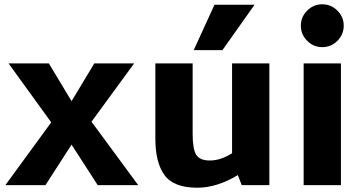

<svg xmlns="http://www.w3.org/2000/svg" viewBox="-20 -864 1691 896"><path d="M436 0 314 -189 192 0H5L219 -293L20 -568H208L314 -392L420 -568H606L407 -296L625 0Z M705 0ZM1237 -568V0H1108L1090 -47Q992 12 901 12Q790 12 747.5 -47Q705 -106 705 -217V-568H879V-239Q879 -169 895.5 -142Q912 -115 959 -115Q1010 -115 1063 -149V-568ZM981 -842H1168L1018 -630H884Z M1384 -744Q1384 -785 1413.5 -814.5Q1443 -844 1484 -844Q1525 -844 1554.5 -814.5Q1584 -785 1584 -744Q1584 -703 1554.5 -673.5Q1525 -644 1484 -644Q1443 -644 1413.5 -673.5Q1384 -703 1384 -744ZM1397 -568H1571V0H1397Z"/></svg>

Font: Martel Sans Black
Style: Regular
Weight: 900
Designer: Dan Reynolds and Mathieu Réguer
Foundry: Dan Reynolds and Mathieu Réguer
Version: Version 1.002; ttfautohint (v1.1) -l 5 -r 5 -G 72 -x 0 -D la